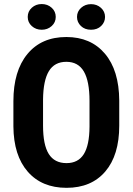

<svg xmlns="http://www.w3.org/2000/svg" viewBox="-20 -900 644 930"><path d="M557.6 -291.5Q557.6 -148.4 490 -69.3Q422.4 9.8 302.2 9.8Q182.6 9.8 114.3 -68.6Q45.9 -147 44.9 -288.1V-409.7Q44.9 -556.2 112.8 -638.4Q180.7 -720.7 301.3 -720.7Q419.9 -720.7 488.3 -639.9Q556.6 -559.1 557.6 -413.1ZM413.6 -410.6Q413.6 -506.8 386.2 -553.7Q358.9 -600.6 301.3 -600.6Q244.1 -600.6 216.8 -555.4Q189.5 -510.3 188.5 -418V-291.5Q188.5 -198.2 216.3 -154.1Q244.1 -109.9 302.2 -109.9Q358.4 -109.9 385.7 -153.1Q413.1 -196.3 413.6 -287.1ZM114.3 -817.9Q114.3 -844.7 134 -862.5Q153.8 -880.4 182.1 -880.4Q210.4 -880.4 230.2 -862.5Q250 -844.7 250 -817.9Q250 -791.5 230.2 -773.7Q210.4 -755.9 182.1 -755.9Q153.8 -755.9 134 -773.7Q114.3 -791.5 114.3 -817.9ZM353 -817.9Q353 -844.2 372.8 -862.1Q392.6 -879.9 420.9 -879.9Q449.2 -879.9 469 -862.1Q488.8 -844.2 488.8 -817.9Q488.8 -792.5 470 -774.2Q451.2 -755.9 420.9 -755.9Q390.6 -755.9 371.8 -774.2Q353 -792.5 353 -817.9Z"/></svg>

Font: Roboto Condensed
Style: Bold
Weight: 700
Designer: Google
Version: Version 2.134; 2016